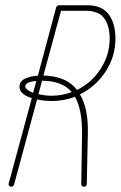

<svg xmlns="http://www.w3.org/2000/svg" viewBox="-20 -710 459 730"><path d="M23 0Q19 0 15.5 -3Q12 -6 13 -12L101 -337Q80 -343 67 -354Q54 -365 54 -380Q54 -401 75.5 -411Q97 -421 124 -422L193 -680Q196 -690 204 -690H312Q368 -690 393.5 -655Q419 -620 419 -564Q419 -495 381.5 -438Q344 -381 284 -351Q300 -325 307.5 -288Q315 -251 314 -202L310 -12Q310 -5 306.5 -2.5Q303 0 299 0Q289 0 289 -11L292 -198Q293 -294 265 -342Q223 -326 177 -326Q147 -326 121 -332L34 -10Q31 0 23 0ZM306 -669H212L145 -423Q186 -422 218.5 -409Q251 -396 273 -368Q328 -395 362.5 -448Q397 -501 397 -564Q397 -611 376.5 -640Q356 -669 306 -669ZM140 -403 126 -352Q151 -346 176 -346Q216 -346 253 -360Q216 -403 140 -403ZM76 -382Q76 -375 84.5 -368.5Q93 -362 106 -357L118 -402Q101 -401 88.5 -396Q76 -391 76 -382Z"/></svg>

Font: Zen Loop
Style: Italic
Weight: 400
Italic angle: -15°
Designer: Yoshimichi Ohira
Foundry: A-1 Corp ZenFonts
Version: Version 1.000; ttfautohint (v1.8.3)